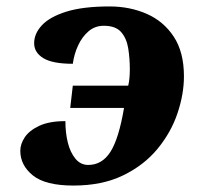

<svg xmlns="http://www.w3.org/2000/svg" viewBox="-20 -566 637 596"><path d="M208 10Q121 10 82 -21.5Q43 -53 43 -98Q43 -119 57 -140Q71 -161 102 -175.5Q133 -190 183 -190Q183 -154 190.5 -123.5Q198 -93 214 -73.5Q230 -54 254 -54Q297 -54 323 -95Q349 -136 365 -231H198L206 -300H378Q383 -320 383 -351Q383 -385 378 -416Q373 -447 356 -466.5Q339 -486 302 -486Q275 -486 255 -469Q235 -452 222.5 -425Q210 -398 206 -368Q143 -368 114.5 -385.5Q86 -403 86 -432Q86 -462 110.5 -488Q135 -514 186.5 -530Q238 -546 320 -546Q383 -546 435.5 -523Q488 -500 519.5 -452Q551 -404 551 -329Q551 -274 531 -214.5Q511 -155 469 -104Q427 -53 362 -21.5Q297 10 208 10Z"/></svg>

Font: Noto Serif ExtraBold
Style: Italic
Weight: 800
Italic angle: -12°
Designer: Monotype Design Team
Foundry: Monotype Imaging Inc.
Version: Version 2.013